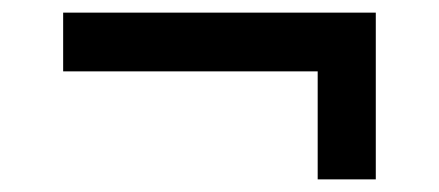

<svg xmlns="http://www.w3.org/2000/svg" viewBox="-20 -550 695 304"><path d="M575 -266V-530H80V-437H483V-266Z"/></svg>

Font: Be Vietnam Pro Medium
Style: Regular
Weight: 500
Designer: Lam Bao, Tony Le, Vietanh Nguyen
Foundry: Yellow Type Foundry
Version: Version 1.002